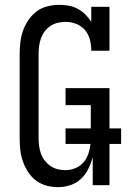

<svg xmlns="http://www.w3.org/2000/svg" viewBox="-20 -763 540 791"><path d="M219 8Q194 8 170.5 1.5Q147 -5 127.5 -20Q108 -35 95 -55.5Q82 -76 74 -99Q66 -122 63.5 -146.5Q61 -171 61 -195V-540Q61 -565 64 -589.5Q67 -614 75 -637Q83 -660 97.5 -681Q112 -702 131.5 -716.5Q151 -731 175.5 -737Q200 -743 225 -743Q225 -743 225 -743Q225 -743 225 -743Q244 -743 263.5 -739.5Q283 -736 300.5 -726.5Q318 -717 332 -703Q346 -689 356 -673V-735H431V-554H356Q356 -577 350.5 -599Q345 -621 330.5 -638.5Q316 -656 294.5 -664.5Q273 -673 250 -673Q250 -673 250 -673Q250 -673 250 -673Q250 -673 250 -673Q250 -673 250 -673Q234 -673 217.5 -669Q201 -665 187.5 -656Q174 -647 164 -633.5Q154 -620 148.5 -604.5Q143 -589 141 -572.5Q139 -556 139 -540V-195Q139 -179 141 -162.5Q143 -146 148.5 -130.5Q154 -115 164 -102Q174 -89 187.5 -79.5Q201 -70 217 -66Q233 -62 249 -62Q270 -62 290 -70Q310 -78 323.5 -93.5Q337 -109 344 -129.5Q351 -150 353 -170H250V-234H354V-330H250V-400H431V-234H479V-170H431V0H362V-115Q355 -90 343.5 -66.5Q332 -43 313 -25.5Q294 -8 269 0Q244 8 219 8Z"/></svg>

Font: Iosevka Gothic
Style: Regular
Weight: 400
Monospace: yes
Designer: Belleve Invis
Foundry: Belleve Invis
Version: Version 15.5.1; ttfautohint (v1.8.4)